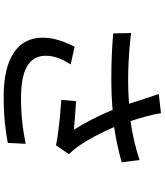

<svg xmlns="http://www.w3.org/2000/svg" viewBox="54 -899 892 1040"><g transform="rotate(90 500.0 -379.0)"><path d="M815 -306C798 -324 783 -342 768 -364C736 -409 699 -480 668 -551C734 -561 802 -576 859 -592L847 -689C781 -667 709 -650 636 -640C618 -694 601 -754 593 -805L489 -793C499 -767 507 -739 514 -718L517 -710C524 -690 532 -663 542 -632C434 -624 308 -625 159 -643L161 -546C247 -539 323 -536 394 -536H404C465 -536 521 -538 575 -543C607 -466 648 -387 683 -333C649 -337 581 -342 528 -345L521 -265C548 -263 578 -261 609 -258L620 -257C677 -251 734 -244 767 -236L815 -306ZM754 25 759 -72C689 -58 608 -46 503 -47C359 -48 282 -90 282 -180C282 -226 298 -268 329 -316L233 -337C202 -274 184 -222 184 -164C184 -25 301 46 497 47C613 48 694 36 754 25Z"/></g></svg>

Font: Glow Sans SC Normal Medium
Style: Regular
Weight: 600
Designer: Ryoko NISHIZUKA (kana, bopomofo & ideographs); Paul D. Hunt (Latin, Greek & Cyrillic); Sandoll Communications, Soo-young
Version: Version 0.93